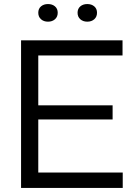

<svg xmlns="http://www.w3.org/2000/svg" viewBox="-20 -928 662 948"><path d="M84 0V-729H585V-654H149L169 -674V-56L149 -76H586V0ZM149 -338V-408H536V-338ZM411 -821Q390 -821 376.5 -833Q363 -845 363 -865Q363 -885 376.5 -896.5Q390 -908 411 -908Q432 -908 445.5 -896.5Q459 -885 459 -865Q459 -845 445.5 -833Q432 -821 411 -821ZM217 -821Q196 -821 182.5 -833Q169 -845 169 -865Q169 -885 182.5 -896.5Q196 -908 217 -908Q238 -908 251.5 -896.5Q265 -885 265 -865Q265 -845 251.5 -833Q238 -821 217 -821Z"/></svg>

Font: Mona Sans ExtraLight
Style: Regular
Weight: 400
Version: Version 2.000